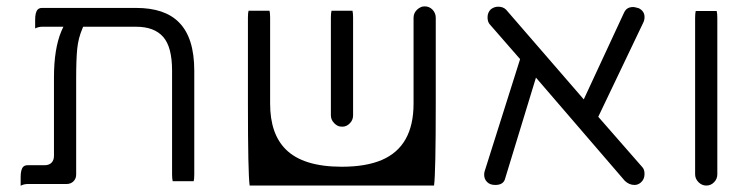

<svg xmlns="http://www.w3.org/2000/svg" viewBox="-20 -592 2387 608"><path d="M593.3 -18.1Q595.2 -24.4 595.2 -40V-368.2Q595.2 -473.1 546.4 -521.5Q501.5 -566.9 411.1 -566.9H113.3Q104.5 -566.9 99.6 -562Q91.3 -553.7 91.3 -529.3V-502Q102.1 -507.3 113.3 -507.3H180.7L174.3 -493.2Q150.9 -437.5 150.9 -346.7V-98.6Q150.9 -84.5 143.1 -76.7Q135.3 -68.8 121.1 -68.8H67.4Q58.6 -68.8 53.7 -64Q45.4 -55.7 45.4 -31.2V-3.9Q56.2 -9.3 67.4 -9.3H190.4Q204.1 -9.3 212.6 -17.8Q221.2 -26.4 221.2 -39.1V-342.8Q221.2 -404.8 224.6 -438Q228 -471.2 240.7 -501L243.2 -507.3H411.1Q468.3 -507.3 496.6 -475.3Q524.9 -443.4 524.9 -368.2V-40Q524.9 -25.9 526.9 -18.1Z M1054.2 -191.9Q1058.6 -190.9 1064.5 -190.9Q1077.6 -190.9 1087.9 -201.7Q1098.1 -211.9 1098.1 -226.6V-536.1Q1098.1 -550.3 1096.2 -558.1H1029.8Q1027.8 -549.8 1027.8 -536.1V-226.6Q1027.8 -212.4 1038.6 -201.7Q1045.9 -194.3 1054.2 -191.9ZM767.1 -558.1Q765.1 -551.8 765.1 -536.1V-263.7Q765.1 -44.4 770.5 -4.4H1354.5Q1359.9 -44.4 1359.9 -263.7V-536.1Q1359.9 -550.8 1349.1 -562Q1338.9 -571.8 1325.2 -571.8Q1317.9 -571.8 1313.5 -569.8Q1305.7 -566.4 1300.3 -561Q1289.6 -550.3 1289.6 -536.1V-263.7Q1289.6 -128.4 1189 -85.4Q1138.7 -64 1062.5 -64Q939.9 -64 884.8 -119.1Q835.4 -168.5 835.4 -263.7V-536.1Q835.4 -550.3 833.5 -558.1Z M2021 -41Q2021 -55.2 2014.2 -62.5L1874.5 -222.2L2016.6 -519.5Q2021 -527.8 2021 -538.1Q2021 -556.6 2002.9 -565.9Q1989.3 -569.8 1985.4 -569.8Q1970.7 -569.8 1962.9 -562Q1958.5 -557.6 1955.6 -550.8L1828.6 -277.3Q1583 -561 1582.5 -561.5Q1573.2 -570.8 1557.6 -570.8Q1544.9 -570.8 1534.2 -562.5Q1523.9 -552.2 1523.9 -537.4Q1523.9 -522.5 1531.2 -514.6L1627 -404.8L1515.1 -50.8Q1513.2 -45.9 1513.2 -38.6Q1513.2 -24.9 1522.5 -15.6Q1531.7 -6.3 1548.3 -6.3Q1569.8 -6.3 1577.1 -20Q1578.6 -22.5 1580.1 -28.3L1677.2 -346.2L1958.5 -19.5Q1972.2 -6.3 1989.3 -6.3Q1999.5 -6.3 2008.3 -13.2Q2021 -23.4 2021 -41Z M2251.5 -40V-535.2Q2251.5 -549.3 2249.5 -557.1H2183.1Q2181.2 -548.8 2181.2 -535.2V-40Q2181.2 -25.9 2191.9 -15.1Q2202.6 -4.4 2216.8 -4.4Q2231 -4.4 2241.2 -14.9Q2251.5 -25.4 2251.5 -40Z"/></svg>

Font: YuPearl-ExtraLight
Style: ExtraLight
Weight: 200
Designer: Max Yao
Foundry: Max-Everyday
Version: Version 1.011; ttfautohint (v1.8.3)